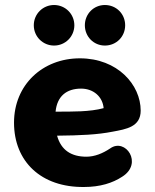

<svg xmlns="http://www.w3.org/2000/svg" viewBox="-20 -736 620 767"><path d="M316 11C380 11 430 -5 468 -30C553 -83 481 -187 420 -143C390 -123 358 -110 325 -110C265 -110 224 -136 208 -194C303 -195 369 -198 430 -210C484 -220 542 -229 542 -294C542 -397 450 -503 299 -503C150 -503 36 -397 36 -246C36 -91 144 13 316 11ZM196 -554C241 -554 277 -590 277 -635C277 -680 241 -716 196 -716C151 -716 115 -680 115 -635C115 -590 151 -554 196 -554ZM399 -554C445 -554 480 -590 480 -635C480 -680 445 -716 399 -716C354 -716 319 -680 319 -635C319 -590 354 -554 399 -554ZM202 -290C208 -351 245 -382 304 -382C353 -382 390 -350 394 -304C339 -289 269 -290 202 -290Z"/></svg>

Font: SN Pro Heavy
Style: Regular
Weight: 800
Designer: Tobias Whetton
Foundry: Supernotes
Version: Version 1.001;Glyphs 3.2 (3249)